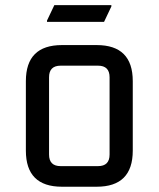

<svg xmlns="http://www.w3.org/2000/svg" viewBox="-20 -708 602 728"><path d="M210 -78.1H351.6Q395.5 -78.1 395.5 -122.1V-415Q395.5 -459 351.6 -459H210Q166 -459 166 -415V-122.1Q166 -78.1 210 -78.1ZM214.8 0Q78.1 0 78.1 -136.7V-400.4Q78.1 -537.1 214.8 -537.1H346.7Q483.4 -537.1 483.4 -400.4V-136.7Q483.4 0 346.7 0ZM186 -688.5H402.3V-683.6L374.5 -625H158.2V-629.9Z"/></svg>

Font: Nova Square
Style: Book
Weight: 400
Designer: Wojciech Kalinowski "wmk69" (wmk69@o2.pl)
Foundry: Wojciech Kalinowski "wmk69" (wmk69@o2.pl)
Version: Version 3.1.0; 2021-05-23